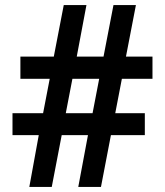

<svg xmlns="http://www.w3.org/2000/svg" viewBox="-20 -784 647 753"><path d="M95 -51 132 -254H29V-340H149L175 -475H60V-562H191L230 -764H319L281 -562H386L425 -764H513L474 -562H578V-475H458L432 -340H548V-254H415L376 -51H287L325 -254H222L183 -51ZM238 -340H343L369 -475H264Z"/></svg>

Font: Noto Sans Tamil UI SemiCondensed SemiBold
Style: Regular
Weight: 600
Width: 4
Designer: Jelle Bosma - Monotype Design Team
Foundry: Monotype Imaging Inc.
Version: Version 2.004; ttfautohint (v1.8.4.7-5d5b)